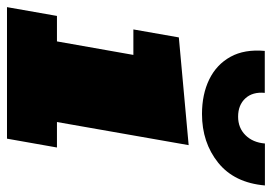

<svg xmlns="http://www.w3.org/2000/svg" viewBox="-152 -660 796 563"><g transform="rotate(90 246.5 -378.0)"><path d="M-14.6 0 11.2 -146.5H85.9L125.5 -370.6H50.8L74.2 -503.9L390.1 -532.7L322.3 -146.5H397L371.1 0ZM298.8 -571.8Q241.2 -571.8 197.5 -593Q153.8 -614.3 131.1 -655.3Q108.4 -696.3 113.8 -755.9H236.8Q233.4 -720.2 252.9 -699Q272.5 -677.7 306.6 -677.7Q339.4 -677.7 360.8 -699.2Q382.3 -720.7 385.3 -756.3H508.3Q500.5 -666.5 441.4 -619.1Q382.3 -571.8 298.8 -571.8Z"/></g></svg>

Font: Bevan
Style: Italic
Weight: 400
Italic angle: -10°
Designer: Vernon Adams
Foundry: Vernon Adams
Version: Version 2.100; ttfautohint (v1.8.3)